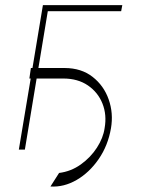

<svg xmlns="http://www.w3.org/2000/svg" viewBox="-20 -565 540 725"><path d="M90.9 -268.5 96.6 -308.2H102.6L142 -545.5H441.8L437.5 -522.7H160.5L125 -308.2H224.4Q287.3 -307.9 329.7 -274.7Q372.2 -241.5 390.4 -189.5Q408.7 -137.4 399.1 -81Q387.8 -15.3 352.6 35.7Q317.5 86.6 269.4 114.5Q221.2 142.4 170.5 139.2L203.1 88.1Q248.2 82.4 285.2 55.9Q322.1 29.5 345.9 -7.3Q369.7 -44 375 -81Q383.9 -131 367 -173.7Q350.1 -216.3 312 -242.4Q273.8 -268.5 218.8 -268.5H118.3L73.9 0H51.1L95.9 -268.5Z"/></svg>

Font: Inter Thin  BETA
Style: Italic
Weight: 100
Italic angle: -9.39999°
Designer: Rasmus Andersson
Foundry: rsms
Version: Version 3.011;git-f93a4a705